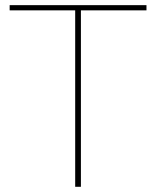

<svg xmlns="http://www.w3.org/2000/svg" viewBox="-20 -718 600 738"><path d="M269 0V-678.2H17.1V-698.2H543V-678.2H291V0Z"/></svg>

Font: Anuphan Thin
Style: Regular
Weight: 250
Designer: Mike Abbink, Paul van der Laan, Pieter van Rosmalen, Mint Tantisuwanna
Foundry: Bold Monday; Cadson Demak
Version: Version 3.002;hotconv 1.0.109;makeotfexe 2.5.65596